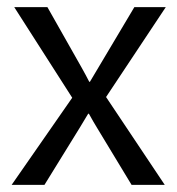

<svg xmlns="http://www.w3.org/2000/svg" viewBox="-20 -520 499 540"><path d="M446.3 -500 278.3 -247.1 443.4 0H350.1L252 -162.1Q242.7 -177.2 230 -200.2H228Q225.6 -195.8 205.1 -162.1L105 0H12.7L183.1 -245.1L20 -500H113.3L210 -329.1Q220.7 -310.1 231 -290H232.9L357.9 -500Z"/></svg>

Font: Segoe UI Historic
Style: Regular
Weight: 400
Foundry: Microsoft Corporation
Version: Version 1.03